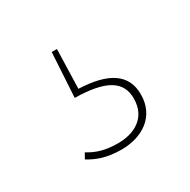

<svg xmlns="http://www.w3.org/2000/svg" viewBox="-66 -66 335 338"><g transform="rotate(-30 101.5 103.0)"><path d="M84.6 -2.3H74L68.7 87.9C131.9 88.9 158.3 105.7 158.3 140.6C158.3 179.9 127.9 195.3 95.3 195.3C68.7 195.3 51.4 189.4 36.1 179.7L30 190.7C46.4 200.7 65 208 95.3 208C135.3 208 172.7 186.9 172.7 140.6C172.7 98.4 140.3 79.6 82.3 77.3Z"/></g></svg>

Font: Fira Sans Hair
Style: Regular
Weight: 100
Designer: bBox Type GmbH & Carrois Corporate GbR & Edenspiekermann AG
Foundry: bBox Type GmbH & Carrois Corporate GbR & Edenspiekermann AG
Version: Version 4.300;PS 004.300;hotconv 1.0.88;makeotf.lib2.5.64775